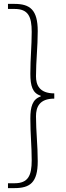

<svg xmlns="http://www.w3.org/2000/svg" viewBox="-20 -800 339 987"><path d="M21 167H54C134 167 174 139 174 29C174 -53 165 -125 165 -202C165 -249 182 -293 259 -293V-320C182 -320 165 -364 165 -408C165 -487 174 -559 174 -640C174 -750 134 -780 54 -780H21V-754H55C125 -754 143 -715 143 -636C143 -563 136 -502 136 -421C136 -359 147 -321 189 -308V-304C147 -290 136 -251 136 -191C136 -110 143 -48 143 24C143 102 125 142 55 142H21Z"/></svg>

Font: Noto Sans CJK HK Thin
Style: Regular
Weight: 100
Designer: Ryoko NISHIZUKA 西塚涼子 (kana, bopomofo & ideographs); Paul D. Hunt (Latin, Greek & Cyrillic); Sandoll Communications 산돌커뮤니
Foundry: Adobe
Version: Version 2.004;hotconv 1.0.118;makeotfexe 2.5.65603